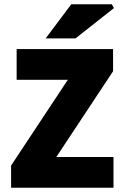

<svg xmlns="http://www.w3.org/2000/svg" viewBox="-20 -880 582 900"><path d="M32 0V-104L298 -506H58V-650H510V-546L244 -144H512V0ZM194 -700 314 -860H504L514 -842L334 -700Z"/></svg>

Font: Mada Black
Style: Regular
Weight: 900
Designer: Khaled Hosny
Version: Version 1.5